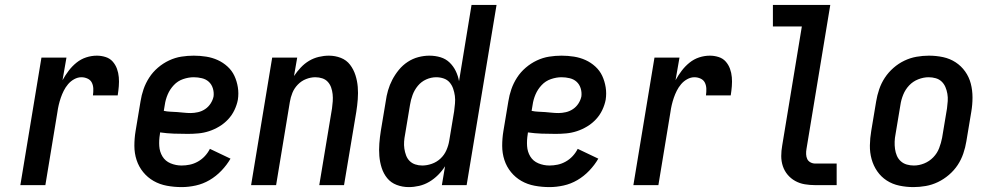

<svg xmlns="http://www.w3.org/2000/svg" viewBox="-20 -755 4040 783"><path d="M63 0 149 -520H251L235 -428Q246 -448 260 -466.5Q274 -485 292 -499.5Q310 -514 331.5 -521Q353 -528 375 -528Q393 -528 410.5 -522.5Q428 -517 439.5 -504Q451 -491 457 -474.5Q463 -458 464.5 -440Q466 -422 464.5 -403.5Q463 -385 460 -366H359Q361 -380 360.5 -393.5Q360 -407 354.5 -418Q349 -429 337 -434.5Q325 -440 312 -440Q297 -440 282.5 -432Q268 -424 257.5 -411.5Q247 -399 240 -385Q233 -371 228 -356.5Q223 -342 219.5 -327Q216 -312 214 -297L165 0Z M721 8Q690 8 660.5 2.5Q631 -3 606.5 -17Q582 -31 564 -53Q546 -75 537 -102.5Q528 -130 528 -160.5Q528 -191 533 -221L553 -341Q557 -367 565.5 -391.5Q574 -416 588.5 -438.5Q603 -461 624 -479Q645 -497 669.5 -508.5Q694 -520 719.5 -524Q745 -528 770 -528Q796 -528 821 -524Q846 -520 868 -510Q890 -500 908 -483.5Q926 -467 936 -445.5Q946 -424 950 -399Q954 -374 950 -348Q946 -327 936 -306Q926 -285 910 -268Q894 -251 874 -239Q854 -227 832.5 -220Q811 -213 789 -211Q767 -209 746 -209Q717 -209 689 -210Q661 -211 633 -215L632 -207Q628 -183 629.5 -159.5Q631 -136 642.5 -117Q654 -98 675.5 -89Q697 -80 721 -80Q737 -80 754 -83.5Q771 -87 787 -96Q803 -105 815.5 -118.5Q828 -132 836 -148L920 -108Q905 -82 883 -59Q861 -36 834.5 -20.5Q808 -5 778.5 1.5Q749 8 721 8ZM758 -294Q772 -294 787.5 -297.5Q803 -301 816.5 -310Q830 -319 839 -333Q848 -347 851 -362Q853 -379 848 -395Q843 -411 831.5 -421.5Q820 -432 803.5 -436Q787 -440 770 -440Q749 -440 727 -432.5Q705 -425 689 -408Q673 -391 664 -370Q655 -349 652 -327L648 -303Q661 -300 675 -299.5Q689 -299 702.5 -298Q716 -297 730 -295.5Q744 -294 758 -294Z M1004 0 1090 -520H1192L1179 -445Q1191 -463 1206.5 -479.5Q1222 -496 1240.5 -507Q1259 -518 1280 -523Q1301 -528 1321 -528Q1347 -528 1370 -519Q1393 -510 1407.5 -491Q1422 -472 1429.5 -448.5Q1437 -425 1439 -400.5Q1441 -376 1439 -350Q1437 -324 1433 -299L1383 0H1282L1334 -313Q1336 -327 1337 -342Q1338 -357 1336.5 -371Q1335 -385 1330.5 -398Q1326 -411 1317 -421Q1308 -431 1294.5 -435.5Q1281 -440 1266 -440Q1247 -440 1228 -432.5Q1209 -425 1194.5 -410Q1180 -395 1172.5 -376.5Q1165 -358 1162 -339L1106 0Z M1647 8Q1621 8 1597.5 -1Q1574 -10 1559 -28.5Q1544 -47 1536.5 -70.5Q1529 -94 1527 -119Q1525 -144 1527 -170Q1529 -196 1533 -221L1553 -341Q1556 -364 1562.5 -386.5Q1569 -409 1580 -430Q1591 -451 1606.5 -470Q1622 -489 1642.5 -502.5Q1663 -516 1686 -522Q1709 -528 1731 -528Q1755 -528 1776.5 -521.5Q1798 -515 1813.5 -500Q1829 -485 1838.5 -465.5Q1848 -446 1852 -424L1903 -735H2005L1883 0H1782L1795 -77Q1783 -58 1766.5 -41.5Q1750 -25 1730.5 -13.5Q1711 -2 1689.5 3Q1668 8 1647 8ZM1702 -80Q1721 -80 1741 -87Q1761 -94 1776.5 -108.5Q1792 -123 1800.5 -142.5Q1809 -162 1812 -181L1832 -301Q1834 -317 1835.5 -333Q1837 -349 1835 -364Q1833 -379 1828 -393.5Q1823 -408 1813.5 -419Q1804 -430 1789.5 -435Q1775 -440 1759 -440Q1738 -440 1718 -431Q1698 -422 1684 -405Q1670 -388 1662.5 -367.5Q1655 -347 1652 -327L1632 -207Q1629 -192 1628 -177.5Q1627 -163 1629 -149Q1631 -135 1636 -121.5Q1641 -108 1650.5 -98.5Q1660 -89 1673.5 -84.5Q1687 -80 1702 -80Z M2221 8Q2190 8 2160.5 2.5Q2131 -3 2106.5 -17Q2082 -31 2064 -53Q2046 -75 2037 -102.5Q2028 -130 2028 -160.5Q2028 -191 2033 -221L2053 -341Q2057 -367 2065.5 -391.5Q2074 -416 2088.5 -438.5Q2103 -461 2124 -479Q2145 -497 2169.5 -508.5Q2194 -520 2219.5 -524Q2245 -528 2270 -528Q2296 -528 2321 -524Q2346 -520 2368 -510Q2390 -500 2408 -483.5Q2426 -467 2436 -445.5Q2446 -424 2450 -399Q2454 -374 2450 -348Q2446 -327 2436 -306Q2426 -285 2410 -268Q2394 -251 2374 -239Q2354 -227 2332.5 -220Q2311 -213 2289 -211Q2267 -209 2246 -209Q2217 -209 2189 -210Q2161 -211 2133 -215L2132 -207Q2128 -183 2129.5 -159.5Q2131 -136 2142.5 -117Q2154 -98 2175.5 -89Q2197 -80 2221 -80Q2237 -80 2254 -83.5Q2271 -87 2287 -96Q2303 -105 2315.5 -118.5Q2328 -132 2336 -148L2420 -108Q2405 -82 2383 -59Q2361 -36 2334.5 -20.5Q2308 -5 2278.5 1.5Q2249 8 2221 8ZM2258 -294Q2272 -294 2287.5 -297.5Q2303 -301 2316.5 -310Q2330 -319 2339 -333Q2348 -347 2351 -362Q2353 -379 2348 -395Q2343 -411 2331.5 -421.5Q2320 -432 2303.5 -436Q2287 -440 2270 -440Q2249 -440 2227 -432.5Q2205 -425 2189 -408Q2173 -391 2164 -370Q2155 -349 2152 -327L2148 -303Q2161 -300 2175 -299.5Q2189 -299 2202.5 -298Q2216 -297 2230 -295.5Q2244 -294 2258 -294Z M2563 0 2649 -520H2751L2735 -428Q2746 -448 2760 -466.5Q2774 -485 2792 -499.5Q2810 -514 2831.5 -521Q2853 -528 2875 -528Q2893 -528 2910.5 -522.5Q2928 -517 2939.5 -504Q2951 -491 2957 -474.5Q2963 -458 2964.5 -440Q2966 -422 2964.5 -403.5Q2963 -385 2960 -366H2859Q2861 -380 2860.5 -393.5Q2860 -407 2854.5 -418Q2849 -429 2837 -434.5Q2825 -440 2812 -440Q2797 -440 2782.5 -432Q2768 -424 2757.5 -411.5Q2747 -399 2740 -385Q2733 -371 2728 -356.5Q2723 -342 2719.5 -327Q2716 -312 2714 -297L2665 0Z M3305 0Q3283 0 3262 -3.5Q3241 -7 3223 -17Q3205 -27 3192 -42.5Q3179 -58 3172.5 -77.5Q3166 -97 3166 -118.5Q3166 -140 3170 -162L3250 -647H3132V-735H3366L3269 -148Q3267 -137 3267.5 -126Q3268 -115 3272 -106.5Q3276 -98 3285 -93Q3294 -88 3305 -88H3392V0Z M3705 8Q3676 8 3647.5 2Q3619 -4 3596 -19Q3573 -34 3557.5 -56.5Q3542 -79 3534.5 -106Q3527 -133 3527.5 -162.5Q3528 -192 3533 -221L3553 -341Q3557 -366 3565.5 -391Q3574 -416 3588.5 -438Q3603 -460 3623.5 -478Q3644 -496 3668 -507.5Q3692 -519 3717.5 -523.5Q3743 -528 3768 -528Q3798 -528 3826 -522Q3854 -516 3877 -501Q3900 -486 3916 -463.5Q3932 -441 3939 -414Q3946 -387 3946 -357.5Q3946 -328 3941 -299L3921 -179Q3917 -154 3908.5 -129Q3900 -104 3885.5 -82Q3871 -60 3850 -42Q3829 -24 3805 -12.5Q3781 -1 3755.5 3.5Q3730 8 3705 8ZM3707 -80Q3728 -80 3749 -88.5Q3770 -97 3786 -113.5Q3802 -130 3810 -151Q3818 -172 3822 -193L3842 -313Q3844 -328 3845 -343Q3846 -358 3843.5 -372.5Q3841 -387 3835.5 -400Q3830 -413 3820 -422.5Q3810 -432 3796 -436Q3782 -440 3767 -440Q3746 -440 3724.5 -431.5Q3703 -423 3687.5 -406.5Q3672 -390 3663.5 -369Q3655 -348 3652 -327L3632 -207Q3629 -192 3628.5 -177Q3628 -162 3630 -147.5Q3632 -133 3637.5 -120Q3643 -107 3653.5 -97.5Q3664 -88 3678 -84Q3692 -80 3707 -80Z"/></svg>

Font: Iosevka SS04 Semibold
Style: Italic
Weight: 600
Italic angle: -9°
Monospace: yes
Designer: Belleve Invis
Foundry: Belleve Invis
Version: Version 19.0.0; ttfautohint (v1.8.4)